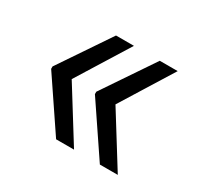

<svg xmlns="http://www.w3.org/2000/svg" viewBox="-99 -627 712 679"><g transform="rotate(30 257.0 -288.0)"><path d="M197.3 -76.2 57.6 -283.2V-293L197.3 -500H270.5L138.7 -288.1L270.5 -76.2ZM376 -76.2 236.3 -283.2V-293L376 -500H449.2L317.4 -288.1L449.2 -76.2Z"/></g></svg>

Font: Pretendard JP
Style: Regular
Weight: 400
Designer: Base glyphs from Inter by Rasmus Andersson; Hangeul glyphs from Noto Sans CJK(Source Han Sans) by Jang Soo-young and Kan
Foundry: Kil Hyung-jin
Version: Version 1.309